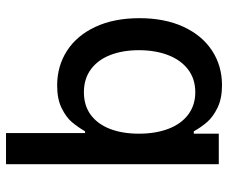

<svg xmlns="http://www.w3.org/2000/svg" viewBox="-80 -667 758 638"><g transform="rotate(-90 299.0 -348.0)"><path d="M72.3 -707H175.8V-444.3H181.6Q196.3 -469.2 212.4 -488.3Q228.5 -507.3 258.8 -522.2Q289.1 -537.1 334 -537.1Q398.4 -537.1 449.2 -504.4Q500 -471.7 528.8 -409.9Q557.6 -348.1 557.6 -263.7Q557.6 -179.7 529.1 -117.7Q500.5 -55.7 450 -22.5Q399.4 10.7 335 10.7Q290.5 10.7 260 -4.2Q229.5 -19 212.4 -38.8Q195.3 -58.6 181.6 -83H173.8V0H72.3ZM311.5 -78.1Q356 -78.1 387.5 -102.3Q418.9 -126.5 435.1 -168.9Q451.2 -211.4 451.2 -265.6Q451.2 -318.8 435.3 -360.1Q419.4 -401.4 387.9 -424.8Q356.4 -448.2 311.5 -448.2Q267.6 -448.2 236.8 -425.8Q206.1 -403.3 189.9 -362.1Q173.8 -320.8 173.8 -265.6Q173.8 -210 189.9 -167.5Q206.1 -125 237.3 -101.6Q268.6 -78.1 311.5 -78.1Z"/></g></svg>

Font: Pretendard Medium
Style: Regular
Weight: 500
Designer: Base glyphs from Inter by Rasmus Andersson; Hangeul glyphs from Noto Sans CJK(Source Han Sans) by Jang Soo-young and Kan
Foundry: Kil Hyung-jin
Version: Version 1.309